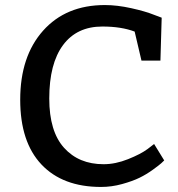

<svg xmlns="http://www.w3.org/2000/svg" viewBox="-20 -730 705 760"><path d="M540 -490 513 -605Q460 -625 385 -625Q284 -625 229.5 -551.5Q175 -478 175 -340Q175 -210 233.5 -145Q292 -80 390 -80Q437 -80 487 -100Q537 -120 564 -140L590 -160L630 -95Q626 -91 618.5 -84Q611 -77 585.5 -58.5Q560 -40 532.5 -26.5Q505 -13 463.5 -1.5Q422 10 380 10Q228 10 144 -79Q60 -168 60 -335Q60 -507 150.5 -608.5Q241 -710 395 -710Q444 -710 500 -697.5Q556 -685 588 -672L620 -660L615 -490Z"/></svg>

Font: Bitter
Style: Regular
Weight: 400
Designer: Sol Matas
Foundry: Sol Matas
Version: Version 1.300;PS 001.300;hotconv 1.0.70;makeotf.lib2.5.58329